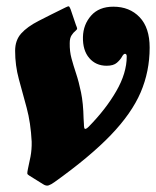

<svg xmlns="http://www.w3.org/2000/svg" viewBox="-20 -561 490 603"><path d="M315 -354.5Q281 -354.5 260.2 -378.8Q239.5 -403 240.5 -445Q241.5 -484 266.2 -512Q291 -540 336 -540Q387 -540 418.5 -507Q450 -474 450 -411.5Q450 -337 421.8 -271Q393.5 -205 328.2 -137Q263 -69 151 11Q140.5 18.5 132.8 21.2Q125 24 114.5 17L72 -9.5Q66 -13 65.8 -16.2Q65.5 -19.5 67.5 -29.5Q71.5 -46.5 75.8 -69Q80 -91.5 79.5 -116Q76.5 -175 63.8 -222.2Q51 -269.5 39.2 -312.5Q27.5 -355.5 27.5 -401.5Q27.5 -434.5 46.5 -455.8Q65.5 -477 101 -495.2Q136.5 -513.5 185.5 -537.5Q193.5 -541.5 195.8 -541.2Q198 -541 201.5 -532.5L218.5 -482.5Q222 -474.5 222.2 -471.5Q222.5 -468.5 217 -464Q210.5 -459 204.8 -450.2Q199 -441.5 199 -425.5Q198.5 -400 204.5 -377.8Q210.5 -355.5 219 -330Q227.5 -304.5 234.5 -270.8Q241.5 -237 242.5 -189Q243.5 -180 243.5 -172.5Q243.5 -165 244.5 -160Q246.5 -151 258.5 -163Q312.5 -218 345.2 -274.8Q378 -331.5 378 -383.5Q378 -392 372.5 -392Q368 -392 363 -382.8Q358 -373.5 347.2 -364Q336.5 -354.5 315 -354.5Z"/></svg>

Font: Besley* Condensed Heavy
Style: Italic
Weight: 800
Width: 3
Italic angle: -13°
Designer: Owen Earl
Foundry: indestructible type*
Version: Version 3.000; ttfautohint (v1.8.3)